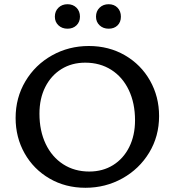

<svg xmlns="http://www.w3.org/2000/svg" viewBox="-20 -883 827 910"><path d="M54 -324Q54 -420 100.5 -498Q147 -576 226.5 -620.5Q306 -665 401 -665Q496 -665 572 -621Q648 -577 691 -501Q734 -425 734 -333Q734 -237 687 -159.5Q640 -82 560 -37.5Q480 7 385 7Q290 7 214.5 -37Q139 -81 96.5 -156.5Q54 -232 54 -324ZM620 -313Q620 -394 590.5 -456Q561 -518 507.5 -552Q454 -586 384 -586Q320 -586 271 -555.5Q222 -525 194.5 -470.5Q167 -416 167 -344Q167 -263 196.5 -201Q226 -139 279.5 -104.5Q333 -70 403 -70Q467 -70 516 -100.5Q565 -131 592.5 -186Q620 -241 620 -313ZM240 -804Q240 -830 257 -846.5Q274 -863 300 -863Q326 -863 342.5 -846.5Q359 -830 359 -804Q359 -779 342.5 -763Q326 -747 300 -747Q274 -747 257 -763Q240 -779 240 -804ZM435 -804Q435 -830 452 -846.5Q469 -863 495 -863Q521 -863 537 -846.5Q553 -830 553 -804Q553 -778 537 -762.5Q521 -747 495 -747Q469 -747 452 -763Q435 -779 435 -804Z"/></svg>

Font: Ysabeau Semibold
Style: Regular
Weight: 600
Designer: Christian Thalmann (Catharsis Fonts)
Version: Version 0.003